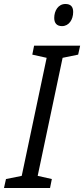

<svg xmlns="http://www.w3.org/2000/svg" viewBox="-71 -943 422 963"><path d="M240 -812C275 -812 296 -845 296 -883C296 -910 283 -923 257 -923C221 -923 201 -889 201 -853C201 -827 214 -812 240 -812ZM-51 0H180L189 -45L118 -61L243 -653L321 -669L331 -714H100L91 -669L163 -653L38 -61L-41 -45Z"/></svg>

Font: Noto Sans ExtraCondensed
Style: Italic
Weight: 400
Width: 2
Italic angle: -12°
Designer: Monotype Design Team
Foundry: Monotype Imaging Inc.
Version: Version 2.013